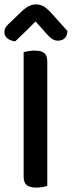

<svg xmlns="http://www.w3.org/2000/svg" viewBox="-24 -843 325 869"><path d="M190 -2Q183 1 169.5 3.5Q156 6 141 6Q110 6 96.5 -5.5Q83 -17 83 -44V-607Q91 -609 104.5 -611.5Q118 -614 133 -614Q162 -614 176 -603Q190 -592 190 -564ZM137 -746Q118 -727 94.5 -703.5Q71 -680 45 -656Q24 -658 10 -669Q-4 -680 -4 -697Q-4 -712 4 -722.5Q12 -733 28 -747L79 -796Q109 -823 138 -823Q157 -823 171 -815.5Q185 -808 200 -793L281 -703Q281 -682 269.5 -670.5Q258 -659 238 -659Q224 -659 212.5 -666.5Q201 -674 184 -693Z"/></svg>

Font: Baloo 2 Medium
Style: Regular
Weight: 500
Designer: Sarang Kulkarni and Ek Type
Foundry: Ek Type
Version: Version 1.640;hotconv 1.0.111;makeotfexe 2.5.65597; ttfautoh